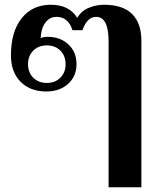

<svg xmlns="http://www.w3.org/2000/svg" viewBox="-20 -598 675 808"><path d="M437 -423Q437 -527 385 -527Q365 -527 351 -513Q337 -499 327 -471H285Q267 -527 218 -527Q189 -527 171 -503Q153 -479 151 -437Q160 -443 181 -443Q234 -443 268 -411Q302 -379 302 -328Q302 -277 266.5 -245Q231 -213 175 -213Q107 -213 66.5 -254Q26 -295 26 -365Q26 -464 71 -521Q116 -578 194 -578Q271 -578 305 -523Q323 -553 354.5 -565.5Q386 -578 417 -578Q497 -578 536 -539Q575 -500 575 -427V190H437ZM256 -328Q256 -363 234 -385Q212 -407 177 -407Q142 -407 120 -385Q98 -363 98 -328Q98 -293 120 -271Q142 -249 177 -249Q212 -249 234 -271Q256 -293 256 -328Z"/></svg>

Font: Fahkwang SemiBold
Style: Regular
Weight: 600
Designer: Suppakit Chalermlarp | Katatrad Co.,Ltd.
Foundry: Cadson Demak Co.,Ltd.
Version: Version 1.000; ttfautohint (v1.6)